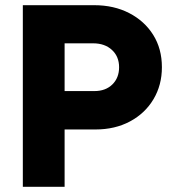

<svg xmlns="http://www.w3.org/2000/svg" viewBox="-20 -720 654 740"><path d="M68 0V-700H343Q419 -700 478 -669.5Q537 -639 570.5 -585.5Q604 -532 604 -461Q604 -392 571.5 -337.5Q539 -283 481 -252Q423 -221 348 -221H229V0ZM229 -369H344Q387 -369 413 -394.5Q439 -420 439 -461Q439 -502 411.5 -527.5Q384 -553 339 -553H229Z"/></svg>

Font: Figtree ExtraBold
Style: Regular
Weight: 800
Designer: Erik Kennedy
Foundry: Erik Kennedy
Version: Version 2.002